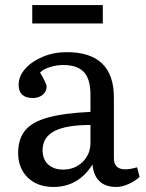

<svg xmlns="http://www.w3.org/2000/svg" viewBox="-20 -728 579 762"><path d="M192 14Q129 14 90.5 -23Q52 -60 52 -121Q52 -176 79.5 -210Q107 -244 170 -261.5Q233 -279 339 -284V-352Q339 -414 313 -442Q287 -470 231 -470Q204 -470 177.5 -461.5Q151 -453 139 -440Q165 -397 165 -384Q165 -365 149.5 -352Q134 -339 111 -339Q54 -339 54 -391Q54 -426 80.5 -455.5Q107 -485 150.5 -503Q194 -521 245 -521Q432 -521 432 -341V-100Q432 -56 477 -56Q488 -56 499 -58Q510 -60 524 -64L534 -26Q516 -9 490 2.5Q464 14 442 14Q356 14 347 -75Q291 14 192 14ZM230 -55Q277 -55 308 -85.5Q339 -116 339 -161V-232Q242 -232 195.5 -207.5Q149 -183 149 -132Q149 -96 171 -75.5Q193 -55 230 -55ZM108 -635V-708H388V-635Z"/></svg>

Font: Literata 12pt
Style: Regular
Weight: 400
Designer: Latin by Veronika Burian and Jose Scaglione. Greek by Irene Vlachou. Cyrillic by Vera Evstafieva.
Foundry: TypeTogether
Version: Version 3.002